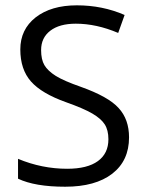

<svg xmlns="http://www.w3.org/2000/svg" viewBox="-20 -695 552 724"><path d="M466.6 -176.9Q466.6 -89 403.2 -39.9Q339.7 9.1 225.7 9.1Q111.7 9.1 48 -21.2V-96.1Q138 -58.6 233.1 -58.6Q309.4 -58.6 349.1 -87.5Q388.8 -116.3 388.8 -169.9Q388.8 -204.2 374.9 -226Q361 -247.7 328.1 -266.9Q295.2 -286.1 229.5 -309.4Q137 -342.3 96.8 -387.8Q56.6 -433.3 56.6 -508.6Q56.6 -583.9 114.3 -629.4Q172.9 -674.9 269.7 -674.9Q366.5 -674.9 449.9 -638.5L425.7 -570.8Q343.3 -605.7 265.9 -605.7Q204.2 -605.7 169.6 -579.1Q135 -552.6 135 -506.1Q135 -470.7 147.4 -449.4Q159.8 -428.2 190.6 -408.5Q222.4 -389.3 283.6 -368Q388.8 -330.6 427.2 -287.7Q466.6 -245.2 466.6 -176.9Z"/></svg>

Font: Khula
Style: Regular
Weight: 400
Designer: Erin McLaughlin, Steve Matteson
Version: Version 1.000;PS 1.0;hotconv 1.0.72;makeotf.lib2.5.5900; ttf